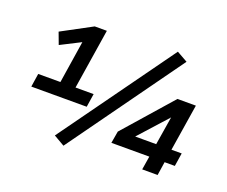

<svg xmlns="http://www.w3.org/2000/svg" viewBox="-122 -926 1356 1146"><g transform="rotate(20 555.5 -352.5)"><path d="M75 -238 88 -323H229L274 -613L317 -615L144 -527L116 -602L308 -705H385L325 -323H440L427 -238ZM376 28 307 -12 826 -733 895 -694ZM866 0 880 -86H639L652 -162L920 -467H1037L990 -170H1055L1042 -86H977L964 0ZM893 -170 925 -368H938L738 -146L739 -170Z"/></g></svg>

Font: Nunito Sans 7pt
Style: Bold Italic
Weight: 700
Italic angle: -9°
Version: Version 3.101;gftools[0.9.27]